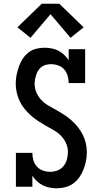

<svg xmlns="http://www.w3.org/2000/svg" viewBox="-20 -998 540 1026"><path d="M284 8Q264 8 245 4.5Q226 1 209 -7.5Q192 -16 177.5 -29.5Q163 -43 153 -59V0H65V-181H153Q153 -161 158.5 -141.5Q164 -122 177.5 -107.5Q191 -93 210 -86.5Q229 -80 249 -80Q269 -80 288 -87.5Q307 -95 319.5 -110.5Q332 -126 337.5 -146Q343 -166 343 -186Q343 -210 333 -232.5Q323 -255 306 -272.5Q289 -290 267.5 -302Q246 -314 225 -326Q204 -338 183.5 -351.5Q163 -365 145 -381Q127 -397 111.5 -416Q96 -435 85.5 -457Q75 -479 69.5 -503Q64 -527 64 -551Q64 -574 68.5 -596.5Q73 -619 80.5 -641Q88 -663 100.5 -682.5Q113 -702 131 -716.5Q149 -731 171.5 -737Q194 -743 217 -743Q236 -743 255 -739.5Q274 -736 291 -727.5Q308 -719 322.5 -705.5Q337 -692 347 -676V-735H435V-554H347Q347 -574 341.5 -593Q336 -612 323 -627Q310 -642 291 -648.5Q272 -655 252 -655Q239 -655 226.5 -652Q214 -649 203.5 -641.5Q193 -634 185.5 -623Q178 -612 174 -600Q170 -588 167.5 -575.5Q165 -563 165 -550Q165 -526 175 -503Q185 -480 202 -462.5Q219 -445 240 -433Q261 -421 282.5 -409Q304 -397 324 -384Q344 -371 362.5 -354.5Q381 -338 396 -319Q411 -300 422 -278.5Q433 -257 438.5 -233Q444 -209 444 -184Q444 -161 439.5 -138Q435 -115 426.5 -93Q418 -71 404.5 -51.5Q391 -32 372 -18Q353 -4 330 2Q307 8 284 8ZM143 -796 73 -852 203 -978H297L427 -852L357 -796L250 -922Z"/></svg>

Font: Iosevka Slab Semibold
Style: Regular
Weight: 600
Monospace: yes
Designer: Belleve Invis
Foundry: Belleve Invis
Version: Version 11.1.1; ttfautohint (v1.8.3)